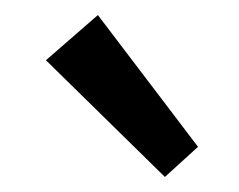

<svg xmlns="http://www.w3.org/2000/svg" viewBox="-20 -725 317 255"><path d="M199 -490 41 -645 110 -705 243 -530Z"/></svg>

Font: EauTest Semibold
Style: Regular
Weight: 600
Designer: Christian Thalmann (Catharsis Fonts)
Version: Version 0.001;PS 000.001;hotconv 1.0.88;makeotf.lib2.5.64775